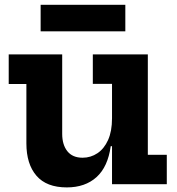

<svg xmlns="http://www.w3.org/2000/svg" viewBox="-20 -782 750 815"><path d="M455.5 -426H374V-551H607.5V-125H688V0H455.5ZM244 -551V-214Q244 -167.5 266 -140Q288 -112.5 330.5 -112.5Q365 -112.5 393.5 -131.5Q422 -150.5 438.8 -187.8Q455.5 -225 455.5 -280L482 -161.5H450Q438 -74 389.8 -30.2Q341.5 13.5 263.5 13.5Q177.5 13.5 134.8 -36Q92 -85.5 92 -173.5V-425.5H17V-551ZM512 -761.5V-649H152.5V-761.5Z"/></svg>

Font: Hepta Slab
Style: Bold
Weight: 700
Designer: Michael LaGattuta
Foundry: Michael LaGattuta
Version: Version 1.100